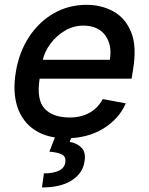

<svg xmlns="http://www.w3.org/2000/svg" viewBox="-20 -573 629 811"><path d="M259.6 11Q179.3 11 126.8 -23.8Q74.2 -58.6 53.4 -121.6Q32.7 -184.7 46.9 -269.2Q60.7 -353 102.6 -416.9Q144.5 -480.8 207.2 -516.7Q269.9 -552.6 345.9 -552.6Q408 -552.6 458.6 -525Q509.2 -497.5 533.9 -437.3Q558.6 -377.1 541.9 -278.4L535.9 -240.8H147.4Q133.5 -152 168.3 -114.3Q203.1 -76.7 275.2 -76.7Q321.7 -76.7 357.4 -96.2Q393.1 -115.8 414.1 -154.5L511.4 -136.4Q482.2 -70 415.7 -29.5Q349.1 11 259.6 11ZM160.9 -320.3H443.9Q454.5 -382.8 424.4 -423.8Q394.2 -464.8 332 -464.8Q290.5 -464.8 254.4 -443.5Q218.4 -422.2 193.5 -389Q168.7 -355.8 160.9 -320.3ZM215.9 -2.8H285.5L274.1 26.3Q304.7 30.9 324.4 51Q344.1 71 336.6 111.2Q329.2 159.4 282.7 189.1Q236.2 218.8 157.3 218.8L165.5 159.4Q202.4 159.4 226.9 148.8Q251.4 138.1 255.7 114.3Q259.9 90.6 243.8 80.8Q227.6 71 188.6 67.5Z"/></svg>

Font: Inter UI Medium
Style: Italic
Weight: 500
Italic angle: 9.39999°
Designer: Rasmus Andersson
Foundry: rsms
Version: 3.2;8d6f07862